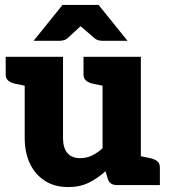

<svg xmlns="http://www.w3.org/2000/svg" viewBox="-20 -749 687 777"><path d="M256 8Q200 8 160.5 -18Q121 -44 100.5 -88.5Q80 -133 80 -190V-519H235V-190Q235 -151 252.5 -130Q270 -109 304 -109Q330 -109 352 -119.5Q374 -130 395 -149V-519H550V0H454Q423 0 416 -26L407 -56Q376 -28 340 -10Q304 8 256 8ZM530 0 544 -118 588 -109Q606 -105 616.5 -96.5Q627 -88 627 -71V0ZM100 -519 86 -401 42 -410Q24 -414 13.5 -422.5Q3 -431 3 -448V-519ZM415 -519 401 -401 357 -410Q339 -414 328.5 -422.5Q318 -431 318 -448V-519ZM116 -584 233 -729H379L496 -584H393Q375 -584 363 -594L306 -643L253 -594Q249 -590 240.5 -587Q232 -584 223 -584Z"/></svg>

Font: Aleo Black
Style: Regular
Weight: 900
Designer: Alessio Laiso
Foundry: Alessio Laiso
Version: Version 2.001;gftools[0.9.29]